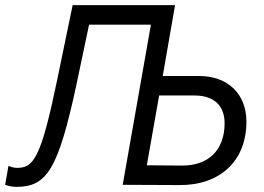

<svg xmlns="http://www.w3.org/2000/svg" viewBox="-49 -720 1027 748"><path d="M15 8C134 8 178 -61 249 -391L298 -624H539L429 0L651 1C807 2 911 -92 911 -246C911 -353 840 -424 726 -424H585L633 -700H234L174 -410C111 -105 82 -66 18 -66C5 -66 -4 -69 -16 -74L-29 0C-15 5 -1 8 15 8ZM523 -76 571 -348H709C785 -348 826 -308 826 -240C826 -136 764 -74 659 -75Z"/></svg>

Font: Fixel Text 20240404
Style: Italic
Weight: 400
Width: 4
Italic angle: -10°
Designer: AlfaBravo + MacPaw
Foundry: Kyrylo Tkachov, Marchela Mozhyna, Serhii Makarenko, Maria Weinstein, Zakhar Kryvoshyya
Version: Version 1.211;Glyphs 3.2 (3225)